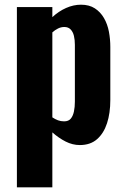

<svg xmlns="http://www.w3.org/2000/svg" viewBox="-20 -608 532 818"><path d="M52 190V-578H203V-535Q230 -560 261.5 -574Q293 -588 325 -588Q360 -588 384 -572.5Q408 -557 423 -531Q438 -505 444 -473Q450 -441 450 -408V-182Q450 -126 436 -83Q422 -40 393.5 -15Q365 10 320 10Q289 10 259.5 -5Q230 -20 203 -44V190ZM253 -91Q272 -91 281.5 -102.5Q291 -114 295 -133Q299 -152 299 -175V-417Q299 -438 295 -455Q291 -472 281 -482.5Q271 -493 254 -493Q240 -493 227 -486.5Q214 -480 203 -470V-108Q215 -100 227 -95.5Q239 -91 253 -91Z"/></svg>

Font: Oswald SemiBold
Style: Regular
Weight: 600
Designer: Vernon Adams
Foundry: Vernon Adams
Version: Version 4.103;gftools[0.9.33.dev8+g029e19f]